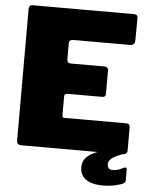

<svg xmlns="http://www.w3.org/2000/svg" viewBox="-60 -791 792 1014"><g transform="rotate(5 335.5 -284.0)"><path d="M634 69Q642 69 642 83V135Q642 147 632 153Q617 161 587 167.5Q557 174 523 174Q467 174 434.5 152.5Q402 131 402 87Q402 60 418.5 39Q435 18 480 0H79Q64 0 58 -6Q52 -12 52 -25V-719Q52 -742 71 -742H611Q629 -742 629 -721L628 -605Q628 -578 602 -578H302Q279 -578 279 -559V-474Q279 -464 284 -458.5Q289 -453 297 -453H477Q498 -453 498 -433V-309Q498 -292 480 -292H295Q288 -292 283.5 -288Q279 -284 279 -278V-178Q279 -170 281.5 -167Q284 -164 291 -164H616Q638 -164 638 -145V-22Q638 -12 632 -6Q626 0 614 0Q572 15 556 29Q540 43 540 59Q540 88 568 88Q583 88 595.5 84Q608 80 624 72Q630 69 634 69Z"/></g></svg>

Font: Libre Franklin Black
Style: Regular
Weight: 900
Designer: Pablo Impallari, Rodrigo Fuenzalida
Foundry: Impallari Type
Version: Version 1.002; ttfautohint (v1.5)